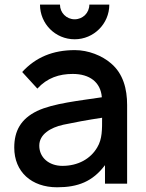

<svg xmlns="http://www.w3.org/2000/svg" viewBox="-20 -795 633 831"><path d="M366.7 -775C366.7 -739.6 338.5 -711.5 303.1 -711.5C267.7 -711.5 239.6 -739.6 239.6 -775H153.1C153.1 -691.7 219.8 -625 303.1 -625C385.4 -625 453.1 -691.7 453.1 -775ZM530.2 0V-340.6C530.2 -409.4 513.5 -476 460.4 -520.8C421.9 -554.2 362.5 -578.1 304.2 -578.1C208.3 -578.1 134.4 -546.9 76 -483.3L141.7 -411.5C184.4 -458.3 236.5 -475 294.8 -475C367.7 -475 415.6 -439.6 420.8 -374C325 -359.4 210.4 -347.9 140.6 -314.6C69.8 -280.2 41.7 -228.1 41.7 -156.2C41.7 -51 116.7 15.6 227.1 15.6C317.7 15.6 381.2 -9.4 434.4 -80.2V0ZM401 -157.3C371.9 -107.3 317.7 -77.1 250 -77.1C192.7 -77.1 150 -112.5 150 -164.6C150 -213.5 197.9 -242.7 254.2 -255.2C297.9 -264.6 359.4 -276 421.9 -285.4C421.9 -235.4 422.9 -193.8 401 -157.3Z"/></svg>

Font: Manrope Semibold
Style: Regular
Weight: 600
Width: 4
Designer: Michael Sharanda
Foundry: Michael Sharanda
Version: Version 2.000;PS 002.000;hotconv 1.0.88;makeotf.lib2.5.64775